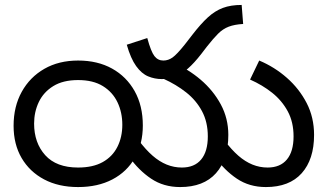

<svg xmlns="http://www.w3.org/2000/svg" viewBox="-20 -745 1326 777"><path d="M35 -236Q35 -314 68 -373.5Q101 -433 159.5 -466.5Q218 -500 296 -500Q375 -500 433.5 -467.5Q492 -435 525 -376Q558 -317 558 -237Q558 -163 526 -106.5Q494 -50 435 -19Q376 12 296 12Q217 12 158.5 -19Q100 -50 67.5 -105.5Q35 -161 35 -236ZM118 -245Q118 -167 163 -117Q208 -67 296 -67Q356 -67 395.5 -89Q435 -111 455 -150.5Q475 -190 475 -240Q475 -290 455.5 -331Q436 -372 396.5 -396.5Q357 -421 296 -421Q235 -421 195.5 -396.5Q156 -372 137 -332Q118 -292 118 -245ZM709 12Q642 12 591.5 -22Q541 -56 502 -111L542 -176Q570 -139 597.5 -115Q625 -91 654.5 -79Q684 -67 716 -67Q767 -67 794 -99.5Q821 -132 821 -193Q821 -251 797.5 -295Q774 -339 733.5 -371Q693 -403 642 -426L679 -492Q741 -466 792 -422.5Q843 -379 873.5 -322.5Q904 -266 904 -199Q904 -100 854 -44Q804 12 709 12ZM1056 12Q989 12 938.5 -22Q888 -56 849 -111L889 -176Q917 -139 944.5 -115Q972 -91 1001.5 -79Q1031 -67 1063 -67Q1114 -67 1141 -99.5Q1168 -132 1168 -193Q1168 -251 1144.5 -294.5Q1121 -338 1081.5 -369.5Q1042 -401 992 -423L1029 -500Q1091 -474 1141 -430Q1191 -386 1221 -328Q1251 -270 1251 -199Q1251 -100 1201 -44Q1151 12 1056 12ZM635 -425Q606 -425 579.5 -436Q553 -447 531 -477.5Q509 -508 493 -564L576 -591Q591 -536 605 -518Q619 -500 641 -500Q661 -500 678.5 -512.5Q696 -525 728 -565L759 -605Q793 -649 821.5 -675Q850 -701 882 -713Q914 -725 958 -725L964 -648Q929 -646 905.5 -637Q882 -628 862.5 -608.5Q843 -589 817 -556L794 -526Q766 -490 741 -468Q716 -446 690.5 -435.5Q665 -425 635 -425Z"/></svg>

Font: ltelugu85
Style: Book
Weight: 400
Designer: Jelle Bosma - Monotype Design Team
Foundry: Monotype Imaging Inc.
Version: Version 2.003